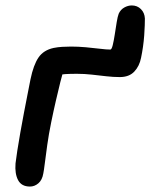

<svg xmlns="http://www.w3.org/2000/svg" viewBox="-20 -675 552 705"><path d="M90 10Q59 10 46.5 -13.5Q34 -37 37 -75Q39 -92 43.5 -121.5Q48 -151 54.5 -187.5Q61 -224 68 -261Q75 -298 81.5 -330.5Q88 -363 92 -384Q103 -437 121.5 -464Q140 -491 177 -499Q192 -502 208.5 -503Q225 -504 241 -504Q267 -504 295 -501.5Q323 -499 347 -496Q371 -493 385 -493Q390 -493 394 -509.5Q398 -526 401.5 -549Q405 -572 408.5 -593.5Q412 -615 416 -625Q423 -640 436.5 -647.5Q450 -655 464 -655Q484 -655 497.5 -641.5Q511 -628 512 -607Q512 -598 511.5 -581.5Q511 -565 509.5 -544.5Q508 -524 505 -503Q502 -482 498 -463Q492 -432 473 -412Q454 -392 420 -392Q396 -392 370 -395Q344 -398 317 -401Q290 -404 263 -404Q237 -404 221 -403Q205 -402 191.5 -399Q178 -396 157 -391L218 -430Q209 -404 201.5 -373.5Q194 -343 185.5 -306.5Q177 -270 168 -226Q159 -182 153.5 -142.5Q148 -103 144.5 -75Q141 -47 139 -38Q135 -14 121 -2Q107 10 90 10Z"/></svg>

Font: Shantell Sans Medium
Style: Italic
Weight: 500
Italic angle: -11°
Designer: Stephen Nixon, Anya Danilova, Shantell Martin
Foundry: Arrow Type
Version: Version 1.011;[c5ecc13dd]